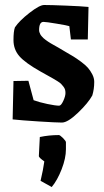

<svg xmlns="http://www.w3.org/2000/svg" viewBox="-20 -483 417 772"><path d="M229 9.8Q206.1 9.8 136.7 5.4Q67.4 1 30.8 -2.9L34.2 -157.2L94.2 -158.2L115.2 -80.1Q137.7 -71.8 170.4 -64.9Q203.1 -58.1 217.8 -58.1Q225.6 -58.1 234.4 -77.1Q243.2 -96.2 243.2 -108.9Q243.2 -116.7 241.5 -122.8Q239.7 -128.9 234.6 -135.3Q229.5 -141.6 225.6 -145.8Q221.7 -149.9 210.9 -156.7Q200.2 -163.6 193.4 -167.2Q186.5 -170.9 170.2 -180.2Q153.8 -189.5 144 -194.8Q80.6 -230.5 57.4 -257.6Q34.2 -284.7 34.2 -321.8Q34.2 -357.4 40 -373Q57.6 -399.4 98.4 -431.2Q139.2 -462.9 157.2 -462.9Q184.6 -462.9 245.8 -460.4Q307.1 -458 335.9 -455.1L333 -324.2H265.1L258.8 -377.9Q250 -380.9 207.5 -387.9Q165 -395 154.8 -395Q137.2 -395 137.2 -361.8Q137.2 -357.4 138.7 -353Q140.1 -348.6 142.1 -345Q144 -341.3 147.9 -336.9Q151.9 -332.5 154.8 -329.6Q157.7 -326.7 163.6 -322.5Q169.4 -318.4 172.9 -315.9Q176.3 -313.5 183.3 -309.3Q190.4 -305.2 193.4 -303.5Q196.3 -301.8 203.9 -297.6Q211.4 -293.5 213.9 -292Q220.2 -288.1 242.4 -275.1Q264.6 -262.2 275.9 -255.4Q287.1 -248.5 305.7 -234.9Q324.2 -221.2 333.7 -210.2Q343.3 -199.2 351.1 -184.1Q358.9 -168.9 358.9 -153.8Q358.9 -124.5 351.1 -99.1Q334.5 -68.8 293.5 -29.5Q252.4 9.8 229 9.8ZM188 269 143.1 244.1Q153.8 198.7 158.2 166Q136.2 150.4 136.2 145L140.1 67.9Q176.8 60.1 216.8 60.1Q221.2 60.1 233.2 72Q245.1 84 245.1 88.9V117.2Q245.1 153.3 227.8 197.8Q210.4 242.2 188 269Z"/></svg>

Font: Grenze SemiBold
Style: Regular
Weight: 600
Designer: Renata Polastri
Foundry: Omnibus-Type
Version: Version 1.002;PS 001.002;hotconv 1.0.88;makeotf.lib2.5.64775